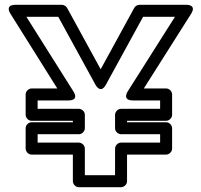

<svg xmlns="http://www.w3.org/2000/svg" viewBox="-20 -756 840 801"><path d="M422 -403 577 -686H710L513 -375C513 -375 487 -337 535 -337H648V-302H485C470 -302 460 -288 460 -277V-221C460 -206 474 -196 485 -196H648V-161H485C470 -161 460 -147 460 -136V-25H334V-136C334 -151 320 -161 309 -161H137V-196H309C324 -196 334 -210 334 -221V-277C334 -292 320 -302 309 -302H137V-337H265C265 -337 312 -334 286 -375L90 -686H223L378 -403C378 -403 399 -361 422 -403ZM400 -467 260 -723C256 -730 247 -736 238 -736H45C-3 -736 24 -698 24 -698L219 -387H112C101 -387 87 -377 87 -362V-277C87 -266 97 -252 112 -252H284V-246H112C101 -246 87 -236 87 -221V-136C87 -125 97 -111 112 -111H284V0C284 11 294 25 309 25H485C496 25 510 15 510 0V-111H673C684 -111 698 -121 698 -136V-221C698 -232 688 -246 673 -246H510V-252H673C684 -252 698 -262 698 -277V-362C698 -373 688 -387 673 -387H580L777 -698C803 -739 755 -736 755 -736H562C554 -736 544 -731 540 -723Z"/></svg>

Font: Asimov
Style: XWidOu
Weight: 500
Designer: Google
Version: Version 2.000980; 2014